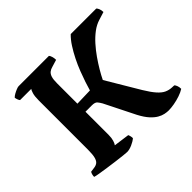

<svg xmlns="http://www.w3.org/2000/svg" viewBox="-165 -900 1096 1096"><g transform="rotate(-45 383.0 -352.0)"><path d="M283 0Q276 0 252.5 -2.5Q229 -5 198.5 -9Q168 -13 136.5 -17.5Q105 -22 81.5 -26Q58 -30 49 -33Q49 -42 51.5 -51.5Q54 -61 58 -66L87 -70Q102 -72 112.5 -80Q123 -88 128.5 -108.5Q134 -129 134 -168V-565Q134 -599 140 -618.5Q146 -638 151 -642H60Q56 -646 52.5 -655.5Q49 -665 48 -673Q54 -680 66.5 -687Q79 -694 91.5 -699Q104 -704 110 -704H355Q360 -699 364 -686Q368 -673 368 -659L325 -646Q309 -642 298.5 -633.5Q288 -625 282.5 -608.5Q277 -592 277 -560V-396L381 -399Q387 -421 397 -451Q407 -481 420.5 -516Q434 -551 451.5 -586Q469 -621 489 -652Q509 -683 531 -704H737Q742 -700 747 -688.5Q752 -677 752 -661L704 -646Q674 -637 646 -616Q618 -595 592.5 -566.5Q567 -538 545 -506.5Q523 -475 505 -444.5Q487 -414 475 -389L594 -189Q620 -146 641 -122.5Q662 -99 681.5 -90Q701 -81 722 -80L742 -79Q746 -76 751 -64.5Q756 -53 756 -37Q739 -26 714 -17.5Q689 -9 663 -4.5Q637 0 618 0Q605 0 587.5 -3.5Q570 -7 551 -18Q532 -29 512 -51Q492 -73 472 -111L380 -295Q372 -309 363 -320Q354 -331 328 -331H277V-143Q277 -119 271.5 -101.5Q266 -84 260 -77L355 -64Q357 -61 359.5 -51.5Q362 -42 362 -33Q347 -20 324 -10Q301 0 283 0Z"/></g></svg>

Font: Texturina 12pt
Style: Bold
Weight: 700
Designer: Guillermo Torres Carreño
Foundry: Omnibus-Type
Version: Version 1.002